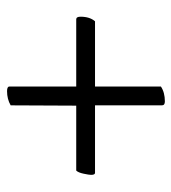

<svg xmlns="http://www.w3.org/2000/svg" viewBox="10 -524 508 569"><g transform="rotate(-90 264.5 -240.0)"><path d="M236.3 -462.9Q254.9 -473.6 278.3 -473.6Q292 -473.6 292 -466.8V-268.6H491.2Q499 -268.6 499 -255.9Q499 -228.5 485.4 -212.9H292V-17.6Q274.4 -5.9 248 -5.9Q236.3 -5.9 236.3 -14.6V-212.9H36.1Q30.3 -212.9 30.3 -224.6Q30.3 -230.5 33.7 -246.6Q37.1 -262.7 43 -268.6H235.4Q236.3 -453.1 236.3 -462.9Z"/></g></svg>

Font: Crimson
Style: Semibold
Weight: 600
Version: Version 0.8